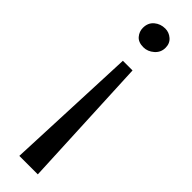

<svg xmlns="http://www.w3.org/2000/svg" viewBox="-307 -745 900 900"><g transform="rotate(45 143.5 -295.0)"><path d="M87.5 158 115.5 -500.5H179.5L210 158ZM149.5 -748Q174.5 -748 194.2 -731Q214 -714 214 -685Q214 -654 190.5 -633.5Q167 -613 138.5 -613Q105 -613 88.8 -632.2Q72.5 -651.5 72.5 -676Q72.5 -709.5 95.2 -728.8Q118 -748 149.5 -748Z"/></g></svg>

Font: Merriweather 20pt
Style: Regular
Weight: 400
Version: Version 2.100